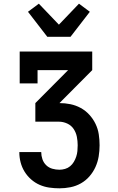

<svg xmlns="http://www.w3.org/2000/svg" viewBox="-20 -800 640 1043"><path d="M303 223Q275 223 247.5 219Q220 215 195 204Q170 193 149 174.5Q128 156 113.5 132.5Q99 109 92 82Q85 55 85 28V26H204V27Q204 46 210.5 65Q217 84 231 97.5Q245 111 264 116.5Q283 122 303 122Q318 122 333.5 117.5Q349 113 361 103Q373 93 381 79.5Q389 66 394 51Q399 36 400.5 20.5Q402 5 402 -11Q402 -34 397.5 -57Q393 -80 380 -99.5Q367 -119 345 -129Q323 -139 300 -139H172V-240L350 -419H184V-347H87V-520H481V-419L303 -240Q333 -240 362.5 -234Q392 -228 418.5 -213.5Q445 -199 465.5 -176.5Q486 -154 499 -127Q512 -100 516.5 -70.5Q521 -41 521 -11Q521 20 516 50Q511 80 498.5 107.5Q486 135 466 158Q446 181 419.5 196Q393 211 363 217Q333 223 303 223ZM237 -600 132 -736 191 -780 300 -666 409 -780 468 -736 363 -600Z"/></svg>

Font: Iosevka HT Extended
Style: Bold
Weight: 700
Width: 7
Monospace: yes
Designer: Belleve Invis
Foundry: Belleve Invis
Version: Version 32.3.0; ttfautohint (v1.8.4)